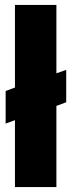

<svg xmlns="http://www.w3.org/2000/svg" viewBox="-20 -763 293 783"><path d="M41 0V-273L3 -259V-392L41 -406V-743H210V-464L250 -478V-346L210 -331V0Z"/></svg>

Font: Saira Condensed Black
Style: Regular
Weight: 900
Width: 3
Designer: Hector Gatti with collaboration of the Omnibus-Type team
Foundry: Omnibus-Type
Version: Version 1.101